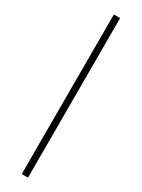

<svg xmlns="http://www.w3.org/2000/svg" viewBox="-305 -987 922 1246"><g transform="rotate(30 155.5 -364.0)"><path d="M179 -961.6V234.4H132.1V-961.6Z"/></g></svg>

Font: Inter UI Light
Style: Regular
Weight: 300
Designer: Rasmus Andersson
Foundry: rsms
Version: 3.2;8d6f07862